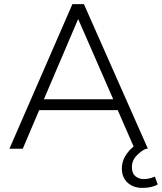

<svg xmlns="http://www.w3.org/2000/svg" viewBox="-20 -725 789 936"><path d="M26 0ZM26 0 333 -705H389L701 0H636L554 -188H171L91 0ZM360 -630 194 -241H532L362 -630ZM674 191Q630 191 602 165.5Q574 140 574 96Q574 58 599 23Q624 -12 667 -34L692 0Q669 10 646 33.5Q623 57 623 90Q623 120 640 134Q657 148 682 148Q707 148 735 136L749 174Q721 191 674 191Z"/></svg>

Font: Winston Light
Style: Regular
Weight: 300
Designer: Original fonts by Vernon Adams / Changes by Cristiano Sobral
Foundry: Original fonts by Vernon Adams / Changes by Cristiano Sobral
Version: Version 2.503;July 17, 2020;FontCreator 13.0.0.2655 64-bit